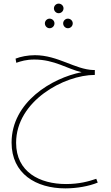

<svg xmlns="http://www.w3.org/2000/svg" viewBox="-20 -770 616 1061"><path d="M304 -697C319 -697 331 -709 331 -724C331 -738 319 -750 304 -750C290 -750 278 -738 278 -724C278 -709 290 -697 304 -697ZM254 -614C269 -614 281 -626 281 -641C281 -655 269 -667 254 -667C240 -667 228 -655 228 -641C228 -626 240 -614 254 -614ZM355 -614C370 -614 382 -626 382 -641C382 -655 370 -667 355 -667C341 -667 329 -655 329 -641C329 -626 341 -614 355 -614ZM341 271C404 271 472 259 520 239L512 218C469 233 416 247 345 247C200 247 69 181 69 19C69 -212 335 -356 504 -356V-383H496C395 -386 300 -465 173 -465C133 -465 94 -457 66 -446L70 -423C97 -432 124 -441 170 -441C282 -441 351 -389 431 -371C267 -339 44 -206 44 18C44 190 179 271 341 271Z"/></svg>

Font: Noto Sans Arabic UI SmCn Th
Style: Regular
Weight: 100
Width: 4
Designer: Monotype Design Team, Nadine Chahine and Nizar Qandah
Foundry: Monotype Imaging Inc.
Version: Version 2.010